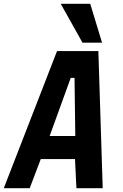

<svg xmlns="http://www.w3.org/2000/svg" viewBox="-31 -995 651 1015"><path d="M270.5 -725H489L512 0H373L365.5 -154H184.5L126 0H-11ZM367 -276 363 -583.5H343L231.5 -276ZM290 -975H446L508.5 -769.5H405Z"/></svg>

Font: JuliaMono ExtraBold
Style: Italic
Weight: 800
Italic angle: -9°
Monospace: yes
Designer: cormullion
Foundry: corm
Version: Version 0.057; ttfautohint (v1.8.4)